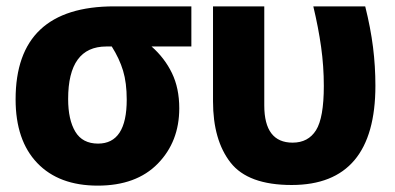

<svg xmlns="http://www.w3.org/2000/svg" viewBox="-20 -573 1240 603"><path d="M543 -233Q543 -296 520 -343.5Q497 -391 456 -427H581V-553H339Q29 -553 29 -261Q29 -132 97 -61Q165 10 287 10Q408 10 475.5 -59Q543 -128 543 -233ZM194 -262Q194 -427 314 -427H331Q355 -389 366.5 -351Q378 -313 378 -260Q378 -122 288 -122Q239 -122 216.5 -159.5Q194 -197 194 -262Z M1159 -304Q1159 -365 1151.5 -425Q1144 -485 1127 -553H964Q980 -486 988.5 -425.5Q997 -365 997 -303Q997 -203 972.5 -164Q948 -125 899 -125Q810 -125 810 -242V-553H649V-255Q649 -133 704 -62.5Q759 8 896 8Q1159 8 1159 -304Z"/></svg>

Font: Noto Sans Mono UI ExtraBold
Style: Regular
Weight: 800
Designer: Monotype Design team
Foundry: Monotype Imaging Inc.
Version: 1.000